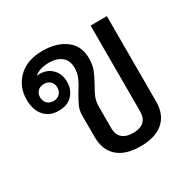

<svg xmlns="http://www.w3.org/2000/svg" viewBox="-137 -722 867 868"><g transform="rotate(-30 297.0 -288.0)"><path d="M520 -576V-131Q520 -63 478.5 -26.5Q437 10 359 10Q281 10 240 -26.5Q199 -63 199 -131V-242Q199 -269 208.5 -290Q218 -311 237 -343Q256 -372 266.5 -395.5Q277 -419 277 -447Q277 -487 252 -506Q227 -525 187 -525Q138 -525 110 -500Q115 -502 126 -502Q165 -502 190.5 -476.5Q216 -451 216 -409Q216 -368 190 -341Q164 -314 119 -314Q71 -314 44 -345.5Q17 -377 17 -430Q17 -497 62.5 -541.5Q108 -586 189 -586Q262 -586 308.5 -551.5Q355 -517 355 -452Q355 -418 345.5 -393.5Q336 -369 317 -335Q300 -307 292 -286Q284 -265 284 -240V-127Q284 -94 303.5 -76.5Q323 -59 360 -59Q397 -59 416 -76.5Q435 -94 435 -127V-576ZM120 -453Q100 -453 87.5 -441Q75 -429 75 -409Q75 -389 87.5 -376.5Q100 -364 120 -364Q140 -364 152.5 -376.5Q165 -389 165 -409Q165 -429 152.5 -441Q140 -453 120 -453Z"/></g></svg>

Font: Sarabun
Style: Regular
Weight: 400
Designer: Suppakit Chalermlarp | Katatrad Co.,Ltd.
Foundry: Cadson Demak Co.,Ltd.
Version: Version 1.000; ttfautohint (v1.6)